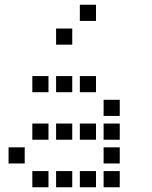

<svg xmlns="http://www.w3.org/2000/svg" viewBox="-20 -804 640 808"><path d="M317 -784Q316 -784 316 -784Q316 -784 316 -783V-717Q316 -716 316 -716Q316 -716 317 -716H383Q384 -716 384 -716Q384 -716 384 -717V-783Q384 -784 384 -784Q384 -784 383 -784ZM217 -684Q216 -684 216 -684Q216 -684 216 -683V-617Q216 -616 216 -616Q216 -616 217 -616H283Q284 -616 284 -616Q284 -616 284 -617V-683Q284 -684 284 -684Q284 -684 283 -684ZM117 -484Q116 -484 116 -484Q116 -484 116 -483V-417Q116 -416 116 -416Q116 -416 117 -416H183Q184 -416 184 -416Q184 -416 184 -417V-483Q184 -484 184 -484Q184 -484 183 -484ZM217 -484Q216 -484 216 -484Q216 -484 216 -483V-417Q216 -416 216 -416Q216 -416 217 -416H283Q284 -416 284 -416Q284 -416 284 -417V-483Q284 -484 284 -484Q284 -484 283 -484ZM317 -484Q316 -484 316 -484Q316 -484 316 -483V-417Q316 -416 316 -416Q316 -416 317 -416H383Q384 -416 384 -416Q384 -416 384 -417V-483Q384 -484 384 -484Q384 -484 383 -484ZM417 -384Q416 -384 416 -384Q416 -384 416 -383V-317Q416 -316 416 -316Q416 -316 417 -316H483Q484 -316 484 -316Q484 -316 484 -317V-383Q484 -384 484 -384Q484 -384 483 -384ZM117 -284Q116 -284 116 -284Q116 -284 116 -283V-217Q116 -216 116 -216Q116 -216 117 -216H183Q184 -216 184 -216Q184 -216 184 -217V-283Q184 -284 184 -284Q184 -284 183 -284ZM217 -284Q216 -284 216 -284Q216 -284 216 -283V-217Q216 -216 216 -216Q216 -216 217 -216H283Q284 -216 284 -216Q284 -216 284 -217V-283Q284 -284 284 -284Q284 -284 283 -284ZM317 -284Q316 -284 316 -284Q316 -284 316 -283V-217Q316 -216 316 -216Q316 -216 317 -216H383Q384 -216 384 -216Q384 -216 384 -217V-283Q384 -284 384 -284Q384 -284 383 -284ZM417 -284Q416 -284 416 -284Q416 -284 416 -283V-217Q416 -216 416 -216Q416 -216 417 -216H483Q484 -216 484 -216Q484 -216 484 -217V-283Q484 -284 484 -284Q484 -284 483 -284ZM17 -184Q16 -184 16 -184Q16 -184 16 -183V-117Q16 -116 16 -116Q16 -116 17 -116H83Q84 -116 84 -116Q84 -116 84 -117V-183Q84 -184 84 -184Q84 -184 83 -184ZM417 -184Q416 -184 416 -184Q416 -184 416 -183V-117Q416 -116 416 -116Q416 -116 417 -116H483Q484 -116 484 -116Q484 -116 484 -117V-183Q484 -184 484 -184Q484 -184 483 -184ZM117 -84Q116 -84 116 -84Q116 -84 116 -83V-17Q116 -16 116 -16Q116 -16 117 -16H183Q184 -16 184 -16Q184 -16 184 -17V-83Q184 -84 184 -84Q184 -84 183 -84ZM217 -84Q216 -84 216 -84Q216 -84 216 -83V-17Q216 -16 216 -16Q216 -16 217 -16H283Q284 -16 284 -16Q284 -16 284 -17V-83Q284 -84 284 -84Q284 -84 283 -84ZM317 -84Q316 -84 316 -84Q316 -84 316 -83V-17Q316 -16 316 -16Q316 -16 317 -16H383Q384 -16 384 -16Q384 -16 384 -17V-83Q384 -84 384 -84Q384 -84 383 -84ZM417 -84Q416 -84 416 -84Q416 -84 416 -83V-17Q416 -16 416 -16Q416 -16 417 -16H483Q484 -16 484 -16Q484 -16 484 -17V-83Q484 -84 484 -84Q484 -84 483 -84Z"/></svg>

Font: Doto Black SemiBold
Style: Regular
Weight: 600
Monospace: yes
Version: Version 1.000